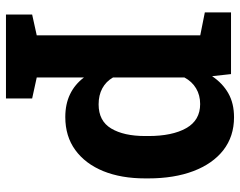

<svg xmlns="http://www.w3.org/2000/svg" viewBox="-98 -480 781 624"><g transform="rotate(90 292.0 -167.5)"><path d="M26.8 203.1V118L94.4 103.1V-428.3L19.8 -443.2V-528.3H220.3L227.1 -466.8Q250.2 -501.2 282.8 -519.6Q315.3 -538.1 360.7 -538.1Q422.8 -538.1 467.6 -503.3Q511.7 -468.8 535.5 -406.2Q559.3 -343.5 559.3 -259.7V-249.4Q559.3 -171.5 535.7 -113.2Q511.7 -54.6 467.1 -22.2Q422.6 10.3 359.9 10.3Q317.8 10.3 285.9 -5.1Q254 -20.4 231.3 -50.3V103.1L299.5 118V203.1ZM318.7 -98Q372.7 -98 397.1 -138.9Q421.6 -179.8 421.6 -249.4V-259.7Q421.6 -337.4 396 -382.7Q370.4 -428 317.7 -428Q288.7 -428 266.6 -414.7Q244.4 -401.5 231.3 -376.9V-144.7Q244.4 -122 266.6 -110Q288.8 -98 318.7 -98Z"/></g></svg>

Font: Hanuman
Style: Regular
Weight: 400
Designer: Danh Hong
Foundry: Danh Hong
Version: Version 9.000